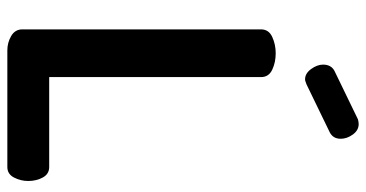

<svg xmlns="http://www.w3.org/2000/svg" viewBox="-257 -740 997 523"><g transform="rotate(90 241.5 -478.5)"><path d="M117 0Q96 0 78 -10.5Q60 -21 60 -41V-691Q60 -712 80.5 -721.5Q101 -731 125 -731Q150 -731 170 -721.5Q190 -712 190 -691V-114H435Q454 -114 463.5 -96.5Q473 -79 473 -57Q473 -36 463.5 -18Q454 0 435 0ZM196 -811Q180 -811 168 -827.5Q156 -844 156 -860Q156 -882 173 -891L305 -955Q312 -957 318 -957Q335 -957 346.5 -941Q358 -925 358 -908Q358 -887 340 -878L210 -815Q206 -814 203 -812.5Q200 -811 196 -811Z"/></g></svg>

Font: Dosis ExtraLight
Style: Bold
Weight: 700
Version: Version 3.001; ttfautohint (v1.8.2)